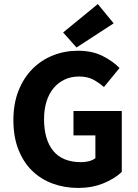

<svg xmlns="http://www.w3.org/2000/svg" viewBox="-20 -914 678 946"><path d="M365 12Q298 12 239.5 -9.5Q181 -31 138 -73Q95 -115 70.5 -177.5Q46 -240 46 -322Q46 -403 71 -466.5Q96 -530 139.5 -574Q183 -618 241 -641Q299 -664 364 -664Q435 -664 486 -638Q537 -612 569 -579L492 -485Q467 -507 439 -522Q411 -537 369 -537Q331 -537 299.5 -522.5Q268 -508 245 -481Q222 -454 209.5 -415Q197 -376 197 -327Q197 -226 242.5 -170.5Q288 -115 380 -115Q400 -115 419 -120Q438 -125 450 -135V-247H342V-367H580V-67Q546 -34 490 -11Q434 12 365 12ZM357 -680 291 -754 462 -894 540 -799Z"/></svg>

Font: Giro Regular
Style: Bold
Weight: 700
Designer: Paul D. Hunt
Foundry: Adobe Systems Incorporated
Version: Version 1.000;PS 1.0;hotconv 1.0.88;makeotf.lib2.5.647800